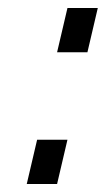

<svg xmlns="http://www.w3.org/2000/svg" viewBox="-20 -461 265 481"><path d="M123 -330 149 -441H225L199 -330ZM47 0 73 -111H149L123 0Z"/></svg>

Font: Titillium Web
Style: Italic
Weight: 400
Italic angle: -13°
Version: Version 1.002;PS 57.000;hotconv 1.0.70;makeotf.lib2.5.55311